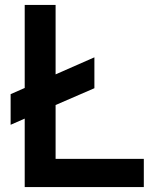

<svg xmlns="http://www.w3.org/2000/svg" viewBox="-20 -757 612 777"><path d="M80 0V-277L23 -252V-376L80 -401V-737H205V-456L362 -525V-400L205 -332V-114H562V0Z"/></svg>

Font: Tomorrow Medium
Style: Regular
Weight: 500
Designer: Tony de Marco, Monica Rizzolli
Foundry: Just in Type
Version: Version 2.002